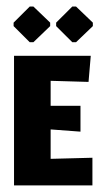

<svg xmlns="http://www.w3.org/2000/svg" viewBox="-20 -559 307 579"><path d="M69.7 -431.7H80.7L131.3 -480.3V-490.7L80.7 -539.3H69.7L21 -490.7V-480.3ZM198 -431.7H209.3L260 -480.3V-490.7L209.3 -539.3H198L149.3 -490.7V-480.3ZM258.7 0V-83.3L132.7 -80V-168.7L222.7 -162V-240H132.7V-315.3L247 -312L253.7 -390.7H22.3V0Z"/></svg>

Font: Jomhuria
Style: Regular
Weight: 400
Designer: Arabic design by Kourosh Beigpour, Latin design by Eben Sorkin, engineering by Lasse Fister and Khaled Hosney
Version: Version 1.0010